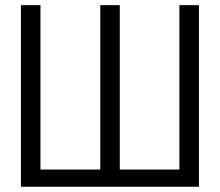

<svg xmlns="http://www.w3.org/2000/svg" viewBox="-20 -710 837 730"><path d="M59.6 -690.4H133.8V-65.4H361.3V-690.4H435.5V-65.4H662.1V-690.4H736.3V0H59.6Z"/></svg>

Font: Dinish Condensed
Style: Regular
Weight: 400
Width: 3
Designer: Bert Driehuis
Foundry: Playbeing
Version: Version 3.006; git-39231f3c-release